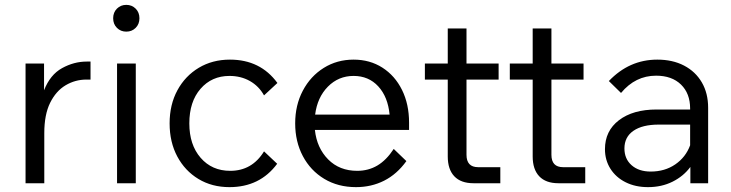

<svg xmlns="http://www.w3.org/2000/svg" viewBox="-20 -753 3006 789"><path d="M352 -500V-426H335Q289 -426 249.5 -402.5Q210 -379 186 -330.5Q162 -282 162 -206V0H85V-492H161V-382Q186 -446 235 -473Q284 -500 336 -500Z M553 -678Q553 -654 537.5 -638.5Q522 -623 499 -623Q476 -623 460.5 -638.5Q445 -654 445 -678Q445 -702 460.5 -717.5Q476 -733 499 -733Q522 -733 537.5 -717.5Q553 -702 553 -678ZM538 0H461V-492H538Z M1065 -131 1119 -80Q1048 16 923 16Q851 16 795.5 -17.5Q740 -51 708.5 -110Q677 -169 677 -246Q677 -323 709 -382Q741 -441 797 -474.5Q853 -508 925 -508Q1050 -508 1120 -412L1065 -361Q1044 -399 1007 -420Q970 -441 923 -441Q850 -441 804 -388Q758 -335 758 -246Q758 -158 804.5 -104.5Q851 -51 926 -51Q1016 -51 1065 -131Z M1598 -141 1650 -91Q1611 -37 1558.5 -10.5Q1506 16 1443 16Q1369 16 1312.5 -18Q1256 -52 1224.5 -111.5Q1193 -171 1193 -246Q1193 -321 1224.5 -380.5Q1256 -440 1310.5 -474Q1365 -508 1433 -508Q1500 -508 1551.5 -475Q1603 -442 1632 -383.5Q1661 -325 1661 -249V-219H1274Q1282 -145 1328.5 -98Q1375 -51 1448 -51Q1494 -51 1531 -73Q1568 -95 1598 -141ZM1433 -441Q1371 -441 1327.5 -397Q1284 -353 1275 -282H1581Q1574 -355 1534.5 -398Q1495 -441 1433 -441Z M2036 0H1926Q1874 0 1847 -28.5Q1820 -57 1820 -110V-426H1726V-492H1820V-636H1897V-492H2029V-426H1897V-117Q1897 -66 1945 -66H2036Z M2385 0H2275Q2223 0 2196 -28.5Q2169 -57 2169 -110V-426H2075V-492H2169V-636H2246V-492H2378V-426H2246V-117Q2246 -66 2294 -66H2385Z M2643 16Q2591 16 2551 -4Q2511 -24 2488.5 -59.5Q2466 -95 2466 -140Q2466 -215 2523.5 -259Q2581 -303 2678 -303H2816V-307Q2816 -369 2778.5 -405.5Q2741 -442 2676 -442Q2591 -442 2532 -371L2482 -420Q2566 -508 2681 -508Q2744 -508 2791 -483.5Q2838 -459 2864 -414.5Q2890 -370 2890 -310V0H2817V-67Q2789 -29 2744 -6.5Q2699 16 2643 16ZM2654 -48Q2712 -48 2755 -77.5Q2798 -107 2816 -156V-241H2687Q2620 -241 2583 -215.5Q2546 -190 2546 -143Q2546 -100 2575.5 -74Q2605 -48 2654 -48Z"/></svg>

Font: Wix Madefor Text
Style: Regular
Weight: 400
Designer: Dalton Maag Ltd
Foundry: Dalton Maag Ltd
Version: Version 3.100